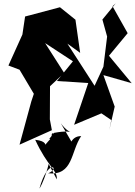

<svg xmlns="http://www.w3.org/2000/svg" viewBox="-20 -772 802 1140"><path d="M629 0 661 -139 594 -326 762 -278 627 -441 738 -575 648 -735 667 -752 588 -656 616 -555 594 -376 490 -151 562 -231 380 -513 456 -458 428 -655 336 -729 129 -674 113 -567 30 -383 96 -358 181 -215 166 -170 96 87 288 1 276 -63 277 -260 361 -339 248 -516 413 -408 318 -291 504 -279 420 -31 582 -99 641 -59ZM269 201C284 139 255 283 214 348C264 163 343 226 266 257C416 272 399 128 462 36C394 35 382 120 420 96L341 -40C405 48 442 -10 301 17L273 52C375 113 275 -37 288 44C163 172 331 73 189 58C263 219 323 240 317 293Z"/></svg>

Font: Asimov Silicon
Style: Regular
Weight: 400
Designer: Google
Version: Version 2.000980; 2014